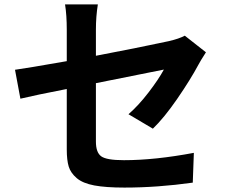

<svg xmlns="http://www.w3.org/2000/svg" viewBox="-20 -809 1040 869"><path d="M671.9 -226.6 561.5 -292Q607.4 -332 652.3 -390.6Q697.3 -449.2 721.7 -494.1L414.1 -432.6V-168Q414.1 -119.1 438 -101.6Q461.9 -84 541 -84Q680.7 -84 857.4 -117.2L852.5 17.6Q693.4 40 543 40Q459 40 406.7 30.3Q354.5 20.5 327.1 -2.9Q299.8 -26.4 291 -55.2Q282.2 -84 282.2 -132.8V-406.2Q141.6 -378.9 72.3 -362.3L47.9 -493.2Q98.6 -500 282.2 -532.2V-674.8Q282.2 -740.2 274.4 -789.1H422.9Q414.1 -734.4 414.1 -674.8V-556.6Q594.7 -590.8 745.1 -623Q791 -633.8 816.4 -647.5L912.1 -572.3Q885.7 -531.2 878.9 -517.6Q841.8 -448.2 782.2 -361.8Q722.7 -275.4 671.9 -226.6Z"/></svg>

Font: Gen Shin Gothic Bold
Style: Bold
Weight: 700
Designer: [Source Han Sans]
Ryoko NISHIZUKA  (kana & ideographs); Paul D. Hunt (Latin, Greek & Cyrillic); Wenlong ZHANG  (bopomofo
Version: Version 1.002.20150607